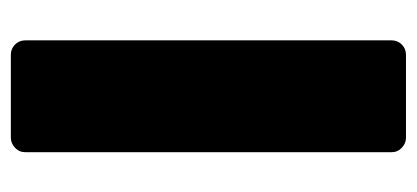

<svg xmlns="http://www.w3.org/2000/svg" viewBox="-222 -528 750 345"><g transform="rotate(90 152.5 -355.0)"><path d="M78 0Q67 0 59.5 -7.5Q52 -15 52 -26V-684Q52 -695 59.5 -702.5Q67 -710 78 -710H227Q237 -710 245 -702.5Q253 -695 253 -684V-26Q253 -15 245 -7.5Q237 0 227 0Z"/></g></svg>

Font: Rubik Light ExtraBold
Style: Regular
Weight: 800
Version: Version 2.104